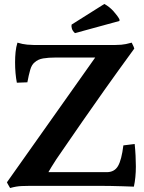

<svg xmlns="http://www.w3.org/2000/svg" viewBox="-20 -937 725 968"><path d="M132 0Q117 0 89.5 1Q62 2 31 11Q15 -16 15 -18L460 -647H262Q224 -647 197.5 -642.5Q171 -638 154 -622Q140 -611 132.5 -585.5Q125 -560 118 -522L65 -520Q56 -566 56 -623Q56 -649 58.5 -674.5Q61 -700 68 -722Q94 -714 117 -712Q140 -710 154 -710H556Q571 -710 591.5 -711.5Q612 -713 644 -722Q651 -709 654 -701Q657 -693 657 -692Q571 -574 506.5 -483Q442 -392 395 -324Q348 -256 316 -209.5Q284 -163 264 -134Q250 -112 239 -94.5Q228 -77 224 -69H518Q557 -69 575 -100Q593 -131 602 -204L659 -211Q662 -182 663.5 -152Q665 -122 665 -98Q665 -42 655 4Q627 3 596.5 2Q566 1 536.5 0.5Q507 0 480 0Q453 0 432 0ZM506 -917Q532 -903 552.5 -880Q573 -857 582 -840Q584 -833 581 -831L358 -770Q346 -781 342.5 -792.5Q339 -804 341 -813Z"/></svg>

Font: Lusitana
Style: Bold
Weight: 700
Designer: Ana Paula Megda
Foundry: Ana Paula Megda
Version: Version 1.000; ttfautohint (v1.1) -l 8 -r 50 -G 200 -x 14 -D